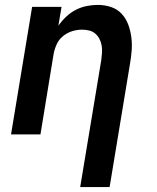

<svg xmlns="http://www.w3.org/2000/svg" viewBox="-20 -548 640 783"><path d="M307 215 393 -303Q395 -318 396 -333Q397 -348 394.5 -362.5Q392 -377 385.5 -389.5Q379 -402 368.5 -411Q358 -420 344 -423.5Q330 -427 315 -427Q295 -427 275 -421Q255 -415 238 -401.5Q221 -388 212 -369Q203 -350 199 -330L145 0H25L111 -520H231L218 -443Q232 -463 250 -480Q268 -497 289.5 -508Q311 -519 334 -523.5Q357 -528 379 -528Q407 -528 432.5 -519.5Q458 -511 475.5 -492.5Q493 -474 502.5 -449Q512 -424 515.5 -397Q519 -370 517 -342.5Q515 -315 510 -287L427 215Z"/></svg>

Font: Iosevka SS04 Extended
Style: Bold Italic
Weight: 700
Width: 7
Italic angle: -9°
Monospace: yes
Designer: Belleve Invis
Foundry: Belleve Invis
Version: Version 19.0.0; ttfautohint (v1.8.4)